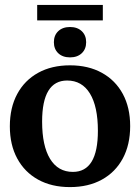

<svg xmlns="http://www.w3.org/2000/svg" viewBox="-20 -761 576 790"><path d="M267.7 8.8Q192.2 8.8 136.7 -22Q81.2 -52.7 50.9 -108.9Q20.5 -165 20.5 -241.2Q20.5 -317.9 50.9 -374.3Q81.2 -430.7 136.9 -461.4Q192.6 -492.2 268.1 -492.2Q343.5 -492.2 399.2 -461.4Q454.9 -430.7 485.3 -374.5Q515.6 -318.4 515.6 -242.2Q515.6 -165.5 485.3 -109.1Q455 -52.7 399.4 -22Q343.8 8.8 267.7 8.8ZM279.8 -53.7Q382.8 -53.7 382.8 -222.7Q382.8 -322.5 350.1 -376.1Q317.4 -429.7 256.3 -429.7Q153.3 -429.7 153.3 -260.7Q153.3 -161.1 186 -107.4Q218.8 -53.7 279.8 -53.7ZM268.1 -524.9Q237.8 -524.9 219.7 -542Q201.7 -559.1 201.7 -587.4Q201.7 -615.7 219.7 -632.8Q237.8 -649.9 268.1 -649.9Q298.3 -649.9 316.4 -632.8Q334.5 -615.7 334.5 -587.4Q334.5 -559.1 316.4 -542Q298.3 -524.9 268.1 -524.9ZM133 -740.7H403.1V-677.2H133Z"/></svg>

Font: Markazi Text
Style: Regular
Weight: 400
Designer: Borna Izadpanah (Arabic designer), Fiona Ross (Arabic design director) and Florian Runge (Latin designer)
Foundry: Borna Izadpanah and Florian Runge
Version: Version 1.000